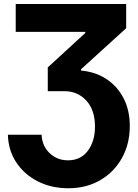

<svg xmlns="http://www.w3.org/2000/svg" viewBox="-20 -748 707 983"><path d="M20.5 -58.1H192.9Q195.8 0 234.4 36.4Q272.9 72.8 328.1 72.8Q393.6 72.8 429.9 23.7Q466.3 -25.4 466.3 -100.1Q466.3 -184.6 422.1 -232.9Q377.9 -281.2 309.6 -281.2H224.6V-402.8L416.5 -579.1V-585H60.5V-727.5H626V-603.5L395 -393.6V-386.7Q470.2 -379.9 526.4 -342.3Q582.5 -304.7 613.5 -243.4Q644.5 -182.1 644.5 -103.5Q644.5 -10.7 604.2 61.3Q564 133.3 492.9 174.6Q421.9 215.8 330.1 215.8Q242.7 215.8 173.3 180.4Q104 145 63.2 83.3Q22.5 21.5 20.5 -58.1Z"/></svg>

Font: Inter Display ExtraBold
Style: Regular
Weight: 800
Designer: Rasmus Andersson
Foundry: rsms
Version: Version 4.000;git-a52131595